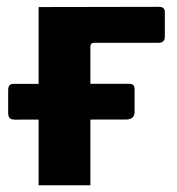

<svg xmlns="http://www.w3.org/2000/svg" viewBox="-20 -551 525 571"><path d="M450.7 -423.7H260.1Q248.8 -423.7 248.8 -412.5V0H94.8V-530L452.8 -530.7Q470.2 -530.7 470.2 -515.4V-441.1Q470.2 -423.7 450.7 -423.7ZM25.1 -195.2Q13.3 -195.2 8.8 -200Q4.3 -204.7 4.3 -215.1V-283.1Q4.3 -301.5 19.3 -301.5L365.3 -301.8Q380.2 -301.8 380.2 -285.8V-217.8Q380.2 -195.5 353.8 -195.5Z"/></svg>

Font: Libre Franklin Thin
Style: Regular
Weight: 100
Designer: Pablo Impallari, Rodrigo Fuenzalida, Nhung Nguyen
Foundry: Impallari Type
Version: Version 3.000